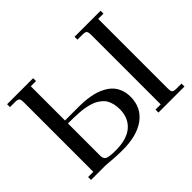

<svg xmlns="http://www.w3.org/2000/svg" viewBox="-148 -944 1194 1194"><g transform="rotate(-45 449.5 -347.0)"><path d="M22 -676.8V-702.1H251V-676.8H205.1V-376H330.1Q351.1 -376 371.1 -374.8Q391.1 -373.5 418.9 -368.9Q446.8 -364.3 470.2 -356.7Q493.7 -349.1 518.1 -335Q542.5 -320.8 559.6 -302Q576.7 -283.2 587.4 -254.9Q598.1 -226.6 598.1 -191.9Q598.1 -97.7 527.1 -44.9Q456.1 7.8 330.1 7.8Q264.2 7.8 189 0H58.1V-25.9H104V-637.2Q104 -662.1 96.9 -669.4Q89.8 -676.8 64.9 -676.8ZM205.1 -65.9Q205.1 -38.6 223.1 -29.8Q241.2 -21 295.9 -21Q395.5 -21 445.8 -64.7Q496.1 -108.4 496.1 -185.1Q496.1 -210.9 490.7 -232.4Q485.4 -253.9 476.6 -269.8Q467.8 -285.6 452.6 -298.1Q437.5 -310.5 422.6 -318.8Q407.7 -327.1 385.7 -333.3Q363.8 -339.4 345.2 -342.5Q326.7 -345.7 300 -347.4Q273.4 -349.1 253.7 -349.6Q233.9 -350.1 205.1 -350.1ZM615.2 -676.8V-702.1H844.2V-676.8H797.9V-65.9Q797.9 -41 804.9 -33.4Q812 -25.9 836.9 -25.9H879.9V0H650.9V-25.9H696.8V-637.2Q696.8 -662.1 689.9 -669.4Q683.1 -676.8 658.2 -676.8Z"/></g></svg>

Font: Dihjauti S
Style: Bold
Weight: 700
Designer: T. Christopher White
Version: Version 3.0.0